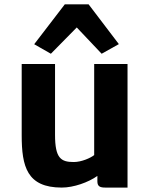

<svg xmlns="http://www.w3.org/2000/svg" viewBox="-20 -849 687 877"><path d="M212.4 -603.5 330.6 -723.6 444.3 -603.5 522.9 -647.5 384.8 -829.1H275.9L136.2 -647ZM79.1 -231.4C79.1 -88.4 103 7.8 262.2 7.8C316.4 7.8 383.8 -16.1 424.8 -45.4V-20.5C424.8 3.4 438 7.8 461.9 7.8H562.5V-556.6H410.2V-140.6C393.6 -127.4 352.5 -108.9 316.9 -108.9C258.3 -108.9 231.4 -126 231.4 -232.9V-556.6H79.1Z"/></svg>

Font: Merriweather Sans
Style: Bold
Weight: 700
Designer: Eben Sorkin ( eben@eyebytes.com )
Foundry: Eben Sorkin
Version: Version 1.003